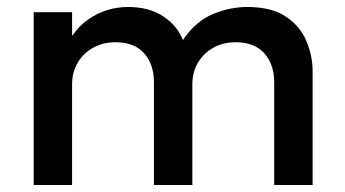

<svg xmlns="http://www.w3.org/2000/svg" viewBox="-20 -530 987 550"><path d="M76.5 0V-495H186.5V-427Q206.5 -456 232.5 -474.2Q258.5 -492.5 287.5 -501.2Q316.5 -510 346.5 -510Q407 -510 447.2 -483.5Q487.5 -457 504 -415.5Q541 -469.5 590 -489.8Q639 -510 688.5 -510Q757 -510 798 -483Q839 -456 857.2 -413.5Q875.5 -371 875.5 -326V0H765.5V-294Q765.5 -345.5 737.2 -377.2Q709 -409 655 -409Q619.5 -409 591.5 -393.5Q563.5 -378 547.2 -350.8Q531 -323.5 531 -288V0H421V-294Q421 -345.5 393 -377.2Q365 -409 310.5 -409Q275.5 -409 247.2 -393.5Q219 -378 202.8 -350.8Q186.5 -323.5 186.5 -288V0Z"/></svg>

Font: Geologica Cursive
Style: Regular
Weight: 400
Designer: Sindre Bremnes, Frode Helland
Foundry: Monokrom Skriftforlag AS
Version: Version 1.010;gftools[0.9.28]